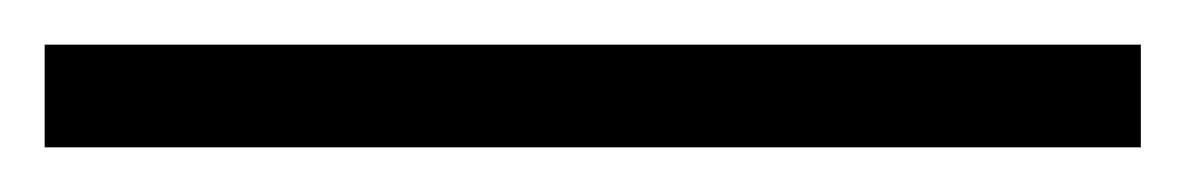

<svg xmlns="http://www.w3.org/2000/svg" viewBox="-40 26 535 86"><path d="M471 92H-20V46H471Z"/></svg>

Font: Yozai
Style: Regular
Weight: 400
Designer: LXGW / Y.OzVox
Foundry: LXGW / Y.OzVox
Version: Version 0.861;October 22, 2024